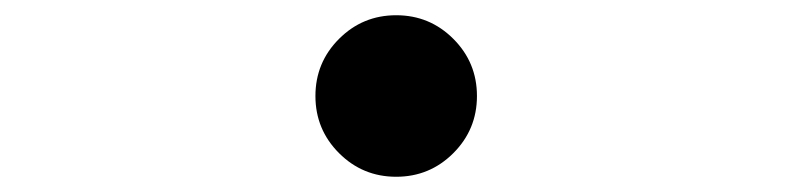

<svg xmlns="http://www.w3.org/2000/svg" viewBox="-20 -506 1040 252"><path d="M500 -274Q456 -274 425 -305Q394 -336 394 -380Q394 -424 425 -455Q456 -486 500 -486Q544 -486 575 -455Q606 -424 606 -380Q606 -336 575 -305Q544 -274 500 -274Z"/></svg>

Font: Resource Han Rounded KR
Style: Regular
Weight: 400
Designer: Cyano Hao (round all glyphs); Ryoko NISHIZUKA 西塚涼子 (kana, bopomofo & ideographs); Paul D. Hunt (Latin, Greek & Cyrillic)
Foundry: Cyano Hao
Version: 0.990